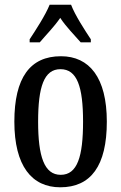

<svg xmlns="http://www.w3.org/2000/svg" viewBox="-20 -786 515 816"><path d="M106 -619V-606H149C176 -638 211 -673 236 -710C260 -673 297 -636 323 -606H366V-619C341 -657 299 -721 282 -766H191C173 -721 131 -657 106 -619ZM236 10C366 10 434 -81 434 -269C434 -456 360 -547 239 -547C108 -547 41 -456 41 -269C41 -81 115 10 236 10ZM238 -43C168 -43 142 -121 142 -269C142 -417 167 -492 237 -492C308 -492 333 -417 333 -269C333 -121 309 -43 238 -43Z"/></svg>

Font: Noto Serif Ethiopic ExtraCondensed Medium
Style: Regular
Weight: 500
Width: 2
Designer: Monotype Design Team
Foundry: Monotype Imaging Inc.
Version: Version 2.102